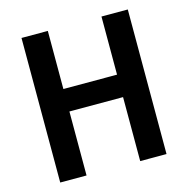

<svg xmlns="http://www.w3.org/2000/svg" viewBox="-105 -815 897 916"><g transform="rotate(-15 343.5 -357.0)"><path d="M606 0H476V-316H211V0H81V-714H211V-427H476V-714H606Z"/></g></svg>

Font: Noto Sans Bengali SemiCondensed SemiBold
Style: Regular
Weight: 600
Width: 4
Designer: Joana Ranito - Universal Thirst; Jelle Bosma - Monotype Design Team
Foundry: Universal Thirst ehf.
Version: Version 3.000; ttfautohint (v1.8.4.7-5d5b)